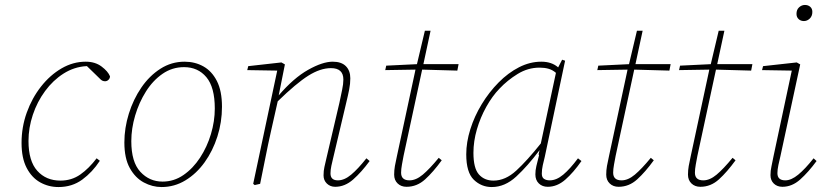

<svg xmlns="http://www.w3.org/2000/svg" viewBox="-20 -742 3320 775"><path d="M216 13Q176 13 142 -6Q108 -25 87.5 -64.5Q67 -104 67 -165Q67 -229 88 -287.5Q109 -346 145.5 -392.5Q182 -439 228.5 -466Q275 -493 326 -493Q364 -493 390 -473.5Q416 -454 424 -434Q424 -426 418 -420Q412 -414 404 -414Q394 -414 386.5 -421Q379 -428 364 -443L331 -475H328Q279 -472 236.5 -445Q194 -418 162 -374.5Q130 -331 112.5 -278.5Q95 -226 95 -173Q95 -92 130.5 -52.5Q166 -13 224 -13Q269 -13 304 -37.5Q339 -62 370 -103L383 -93Q353 -47 312 -17Q271 13 216 13Z M632 13Q595 13 560.5 -5.5Q526 -24 504 -63.5Q482 -103 482 -167Q482 -225 500 -283Q518 -341 550.5 -388.5Q583 -436 627.5 -464.5Q672 -493 725 -493Q767 -493 801 -474Q835 -455 855.5 -415Q876 -375 876 -311Q876 -249 857.5 -191Q839 -133 806 -87Q773 -41 728.5 -14Q684 13 632 13ZM636 -9Q682 -9 720.5 -35.5Q759 -62 787.5 -105.5Q816 -149 831.5 -201Q847 -253 847 -304Q847 -390 813 -430.5Q779 -471 723 -471Q675 -471 636 -444Q597 -417 569 -372.5Q541 -328 525.5 -275.5Q510 -223 510 -172Q510 -88 546.5 -48.5Q583 -9 636 -9Z M1333 12Q1313 12 1299.5 -1Q1286 -14 1286 -34Q1286 -53 1289.5 -68Q1293 -83 1298 -105L1350 -327Q1356 -356 1361 -379.5Q1366 -403 1366 -421Q1366 -467 1316 -467Q1273 -467 1224.5 -436.5Q1176 -406 1101 -333L1074 -213Q1062 -160 1051.5 -106.5Q1041 -53 1030 0L1008 5L1002 0L1099 -457L978 -459L982 -475L1116 -490L1130 -482L1105 -357Q1165 -427 1223.5 -460Q1282 -493 1323 -493Q1358 -493 1376 -475Q1394 -457 1394 -426Q1394 -404 1389.5 -381Q1385 -358 1377 -325L1325 -105Q1321 -89 1317.5 -72.5Q1314 -56 1314 -42Q1314 -14 1344 -14Q1370 -14 1397.5 -37Q1425 -60 1459 -103L1472 -92Q1439 -47 1405.5 -17.5Q1372 12 1333 12Z M1621 12Q1599 12 1585 -1.5Q1571 -15 1571 -37Q1571 -55 1574 -72Q1577 -89 1582 -111L1655 -451L1657 -461L1535 -459L1539 -477L1663 -483L1695 -618H1718L1689 -483H1831L1826 -457L1684 -461L1609 -113Q1606 -97 1602.5 -78Q1599 -59 1599 -45Q1599 -14 1633 -14Q1659 -14 1686.5 -37Q1714 -60 1751 -105L1763 -95Q1729 -48 1696 -18Q1663 12 1621 12Z M1891 -125Q1891 -63 1913 -38Q1935 -13 1972 -13Q2020 -13 2064 -53.5Q2108 -94 2163 -163L2224 -448Q2210 -460 2194 -464.5Q2178 -469 2158 -469Q2111 -469 2069.5 -443.5Q2028 -418 1996 -384Q1967 -354 1943 -311Q1919 -268 1905 -220Q1891 -172 1891 -125ZM2191 12Q2169 12 2155 -1.5Q2141 -15 2141 -38Q2141 -55 2145 -71.5Q2149 -88 2156 -116L2154 -119L2158 -136Q2110 -72 2064 -29.5Q2018 13 1965 13Q1923 13 1892.5 -16.5Q1862 -46 1862 -119Q1862 -168 1878.5 -220.5Q1895 -273 1924.5 -321.5Q1954 -370 1992.5 -409Q2031 -448 2075 -470.5Q2119 -493 2165 -493Q2207 -493 2233 -470L2249 -501L2261 -497L2179 -109Q2175 -93 2171 -75.5Q2167 -58 2167 -41Q2167 -26 2176 -20Q2185 -14 2199 -14Q2226 -14 2253.5 -37Q2281 -60 2313 -103L2327 -92Q2295 -46 2262 -17Q2229 12 2191 12Z M2477 12Q2455 12 2441 -1.5Q2427 -15 2427 -37Q2427 -55 2430 -72Q2433 -89 2438 -111L2511 -451L2513 -461L2391 -459L2395 -477L2519 -483L2551 -618H2574L2545 -483H2687L2682 -457L2540 -461L2465 -113Q2462 -97 2458.5 -78Q2455 -59 2455 -45Q2455 -14 2489 -14Q2515 -14 2542.5 -37Q2570 -60 2607 -105L2619 -95Q2585 -48 2552 -18Q2519 12 2477 12Z M2807 12Q2785 12 2771 -1.5Q2757 -15 2757 -37Q2757 -55 2760 -72Q2763 -89 2768 -111L2841 -451L2843 -461L2721 -459L2725 -477L2849 -483L2881 -618H2904L2875 -483H3017L3012 -457L2870 -461L2795 -113Q2792 -97 2788.5 -78Q2785 -59 2785 -45Q2785 -14 2819 -14Q2845 -14 2872.5 -37Q2900 -60 2937 -105L2949 -95Q2915 -48 2882 -18Q2849 12 2807 12Z M3090 -35Q3090 -53 3094 -70.5Q3098 -88 3102 -110L3176 -457L3056 -459L3060 -475L3196 -490L3210 -482L3130 -111Q3126 -95 3122 -76Q3118 -57 3118 -43Q3118 -14 3150 -14Q3174 -14 3202 -37Q3230 -60 3264 -103L3276 -92Q3243 -47 3210 -17.5Q3177 12 3138 12Q3117 12 3103.5 -1Q3090 -14 3090 -35ZM3225 -657Q3212 -657 3203.5 -665Q3195 -673 3195 -686Q3195 -703 3205.5 -712.5Q3216 -722 3229 -722Q3242 -722 3250.5 -714.5Q3259 -707 3259 -694Q3259 -677 3248.5 -667Q3238 -657 3225 -657Z"/></svg>

Font: Source Serif 4 SmText ExtraLight
Style: Italic
Weight: 200
Italic angle: -12°
Designer: Frank Grießhammer
Foundry: Adobe
Version: Version 4.005;hotconv 1.1.0;makeotfexe 2.6.0